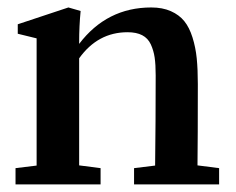

<svg xmlns="http://www.w3.org/2000/svg" viewBox="-20 -487 624 507"><path d="M21 0V-43L76.7 -49.8V-385.7L26.9 -397.9V-422.9L160.6 -467.3L192.9 -458Q189 -418 189 -375V-371.1Q262.2 -467.3 379.4 -467.3Q409.2 -467.3 431.2 -457.5Q453.1 -447.8 466.6 -431.2Q480 -414.6 488.3 -388.2Q496.6 -361.8 499.5 -332.8Q502.4 -303.7 502.4 -265.1Q502.4 -120.6 501.5 -50.3L558.6 -43V0H334V-43L389.6 -49.8Q391.1 -166 391.1 -288.1Q391.1 -316.4 388.4 -335Q385.7 -353.5 378.2 -369.9Q370.6 -386.2 355.5 -394Q340.3 -401.9 316.9 -401.9Q238.3 -401.9 189 -333V-50.3L245.6 -43V0Z"/></svg>

Font: Elstob 6pt SemiBold
Style: Regular
Weight: 600
Designer: Peter S. Baker
Version: Version 1.015